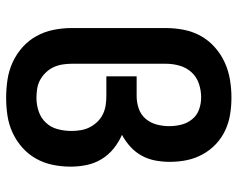

<svg xmlns="http://www.w3.org/2000/svg" viewBox="-96 -688 791 640"><g transform="rotate(90 300.0 -367.5)"><path d="M306 8Q275 8 245 3.5Q215 -1 187.5 -13.5Q160 -26 137 -46.5Q114 -67 99.5 -93.5Q85 -120 79 -150Q73 -180 73 -210V-525Q73 -555 79 -585Q85 -615 99.5 -641Q114 -667 137 -687.5Q160 -708 187.5 -720.5Q215 -733 245 -738Q275 -743 305 -743Q333 -743 361 -738.5Q389 -734 414.5 -722Q440 -710 460.5 -690.5Q481 -671 494.5 -646Q508 -621 513.5 -593.5Q519 -566 519 -538Q519 -513 514.5 -489Q510 -465 498.5 -444Q487 -423 469 -406.5Q451 -390 429 -378Q454 -367 475 -350Q496 -333 510 -310Q524 -287 529.5 -260.5Q535 -234 535 -207Q535 -177 529 -147.5Q523 -118 508.5 -92Q494 -66 471.5 -46Q449 -26 422 -13.5Q395 -1 365.5 3.5Q336 8 306 8ZM306 -93Q329 -93 351 -100.5Q373 -108 388.5 -124.5Q404 -141 410 -163.5Q416 -186 416 -209Q416 -225 413.5 -240.5Q411 -256 404 -270Q397 -284 386 -295.5Q375 -307 361 -314Q347 -321 331.5 -323.5Q316 -326 300 -326H234V-427H300Q321 -427 341.5 -434Q362 -441 375.5 -457Q389 -473 394.5 -493.5Q400 -514 400 -535Q400 -556 395 -576Q390 -596 377 -612Q364 -628 344.5 -635Q325 -642 304 -642Q281 -642 258.5 -634.5Q236 -627 220.5 -610Q205 -593 198.5 -570.5Q192 -548 192 -525V-210Q192 -195 194.5 -179.5Q197 -164 203.5 -150Q210 -136 221 -124.5Q232 -113 245.5 -105.5Q259 -98 274.5 -95.5Q290 -93 306 -93Z"/></g></svg>

Font: Iosevka Book
Style: Bold
Weight: 700
Designer: Belleve Invis
Foundry: Belleve Invis
Version: Version 28.0.7; ttfautohint (v1.8.3)